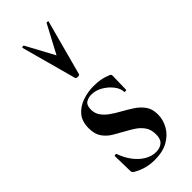

<svg xmlns="http://www.w3.org/2000/svg" viewBox="-241 -769 819 819"><g transform="rotate(-45 168.5 -359.5)"><path d="M112 -334Q112 -311 124 -294Q136 -277 155 -263.5Q174 -250 196 -238Q221 -224 244.5 -209Q268 -194 284 -172.5Q300 -151 300 -117Q300 -85 283.5 -55.5Q267 -26 234.5 -7.5Q202 11 153 11Q128 11 104 5Q80 -1 52 -17Q50 -19 48 -22Q46 -25 46 -29L44 -121Q44 -124 49.5 -124.5Q55 -125 56 -122Q67 -90 86.5 -64Q106 -38 130.5 -23.5Q155 -9 181 -9Q206 -9 220.5 -22.5Q235 -36 234 -64Q234 -92 221 -110.5Q208 -129 188.5 -142Q169 -155 148 -166Q124 -179 101.5 -192.5Q79 -206 64 -227.5Q49 -249 49 -284Q49 -325 69.5 -349.5Q90 -374 123 -385.5Q156 -397 191 -397Q212 -397 230.5 -394Q249 -391 271 -382Q280 -379 280 -371Q280 -352 279 -332Q278 -312 278 -287Q278 -285 272 -285Q266 -285 266 -287Q266 -307 250 -328Q234 -349 209.5 -363.5Q185 -378 158 -378Q140 -378 126 -369Q112 -360 112 -334ZM92 -726Q91 -729 96.5 -730Q102 -731 103 -729L172 -601L240 -729Q242 -731 247 -730Q252 -729 250 -726L183 -477Q182 -472 172 -472Q162 -472 160 -477Z"/></g></svg>

Font: Cormorant SemiBold
Style: Regular
Weight: 600
Designer: Christian Thalmann (Catharsis Fonts)
Foundry: Catharsis Fonts
Version: Version 4.000